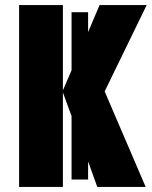

<svg xmlns="http://www.w3.org/2000/svg" viewBox="-20 -734 596 754"><path d="M227 -371 261 -278V-29H326V-100L362 0H552L391 -375L556 -714H371L326 -608V-686H261V-458L227 -379V-714H55V0H227Z"/></svg>

Font: Noto Sans Display Condensed Black
Style: Regular
Weight: 900
Width: 3
Designer: Monotype Design team
Foundry: Monotype Imaging Inc.
Version: 1.000